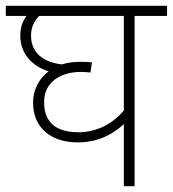

<svg xmlns="http://www.w3.org/2000/svg" viewBox="-20 -642 596 662"><path d="M556 -587V-622H0V-587H71C57 -567 50 -546 50 -519C50 -457 90 -414 148 -396C111 -369 94 -328 94 -288C94 -198 160 -151 248 -151C324 -151 374 -184 407 -214V0H444V-587ZM132 -290C132 -362 193 -394 259 -394C268 -394 283 -393 292 -392L297 -427C287 -428 272 -429 258 -429C235 -429 213 -426 193 -420C132 -427 87 -458 87 -519C87 -548 98 -570 115 -587H407V-261C370 -217 316 -186 250 -186C182 -186 132 -213 132 -290Z"/></svg>

Font: Noto Sans Devanagari UI ExtraLight
Style: Regular
Weight: 200
Designer: Jelle Bosma - Monotype Design Team
Foundry: Monotype Imaging Inc.
Version: Version 2.003